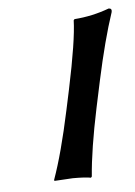

<svg xmlns="http://www.w3.org/2000/svg" viewBox="-40 -472 356 508"><g transform="rotate(-5 137.5 -218.0)"><path d="M144 -234.9Q170.9 -362.3 172.4 -416L174.8 -418.9Q222.7 -422.4 267.1 -439Q276.4 -439 274.4 -429.2Q250.5 -357.9 227.5 -251L212.4 -180.2Q189.5 -71.3 184.1 0L181.6 2.9Q168 0 133.8 0Q133.8 0 84.5 2.9L84 0Q108.4 -67.9 132.3 -180.2Z"/></g></svg>

Font: Linux Biolinum
Style: Italic
Weight: 400
Italic angle: -12°
Designer: Philipp H. Poll
Foundry: Philipp H. Poll
Version: Version 1.1.3 ; ttfautohint (v0.9)